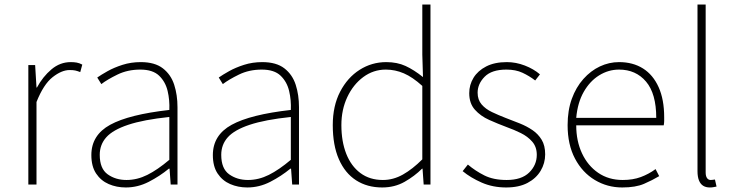

<svg xmlns="http://www.w3.org/2000/svg" viewBox="-20 -814 3246 847"><path d="M105 0V-527H135L141 -428H143Q169 -476 207 -508Q245 -540 292 -540Q306 -540 318 -538Q330 -536 343 -529L334 -496Q321 -501 312 -503Q303 -505 287 -505Q252 -505 212 -473.5Q172 -442 141 -364V0Z M535 13Q494 13 459.5 -2Q425 -17 404 -48.5Q383 -80 383 -130Q383 -218 466 -263.5Q549 -309 727 -329Q729 -372 719.5 -412.5Q710 -453 682 -480Q654 -507 599 -507Q543 -507 498 -485Q453 -463 427 -443L409 -472Q426 -484 454.5 -500Q483 -516 520.5 -528Q558 -540 601 -540Q663 -540 698.5 -512.5Q734 -485 748.5 -440Q763 -395 763 -341V0H733L728 -70H725Q685 -37 636.5 -12Q588 13 535 13ZM538 -20Q585 -20 630 -42.5Q675 -65 727 -109V-298Q613 -286 545.5 -263.5Q478 -241 449 -208.5Q420 -176 420 -131Q420 -70 455 -45Q490 -20 538 -20Z M1071 13Q1030 13 995.5 -2Q961 -17 940 -48.5Q919 -80 919 -130Q919 -218 1002 -263.5Q1085 -309 1263 -329Q1265 -372 1255.5 -412.5Q1246 -453 1218 -480Q1190 -507 1135 -507Q1079 -507 1034 -485Q989 -463 963 -443L945 -472Q962 -484 990.5 -500Q1019 -516 1056.5 -528Q1094 -540 1137 -540Q1199 -540 1234.5 -512.5Q1270 -485 1284.5 -440Q1299 -395 1299 -341V0H1269L1264 -70H1261Q1221 -37 1172.5 -12Q1124 13 1071 13ZM1074 -20Q1121 -20 1166 -42.5Q1211 -65 1263 -109V-298Q1149 -286 1081.5 -263.5Q1014 -241 985 -208.5Q956 -176 956 -131Q956 -70 991 -45Q1026 -20 1074 -20Z M1666 13Q1600 13 1551 -18.5Q1502 -50 1475 -111.5Q1448 -173 1448 -262Q1448 -347 1480.5 -409.5Q1513 -472 1566.5 -506Q1620 -540 1684 -540Q1732 -540 1769 -523Q1806 -506 1846 -474L1843 -573V-794H1879V0H1849L1844 -70H1842Q1809 -37 1765 -12Q1721 13 1666 13ZM1669 -20Q1715 -20 1757.5 -44Q1800 -68 1843 -111V-435Q1800 -474 1761.5 -490.5Q1723 -507 1682 -507Q1627 -507 1582.5 -474Q1538 -441 1512 -385.5Q1486 -330 1486 -262Q1486 -190 1507.5 -135.5Q1529 -81 1570 -50.5Q1611 -20 1669 -20Z M2213 13Q2154 13 2105 -8.5Q2056 -30 2021 -59L2044 -88Q2077 -60 2117 -40Q2157 -20 2215 -20Q2281 -20 2314.5 -53Q2348 -86 2348 -131Q2348 -166 2328 -189Q2308 -212 2277.5 -227Q2247 -242 2216 -253Q2176 -268 2138 -285Q2100 -302 2075 -330Q2050 -358 2050 -403Q2050 -440 2069 -471Q2088 -502 2125 -521Q2162 -540 2216 -540Q2256 -540 2295 -525Q2334 -510 2362 -486L2341 -459Q2315 -479 2285 -493Q2255 -507 2214 -507Q2149 -507 2118 -475.5Q2087 -444 2087 -405Q2087 -374 2104.5 -353.5Q2122 -333 2150.5 -319.5Q2179 -306 2210 -294Q2242 -282 2273 -269.5Q2304 -257 2329 -240Q2354 -223 2369.5 -197.5Q2385 -172 2385 -133Q2385 -94 2365 -60.5Q2345 -27 2307 -7Q2269 13 2213 13Z M2725 13Q2659 13 2604 -20Q2549 -53 2516.5 -114.5Q2484 -176 2484 -262Q2484 -327 2502.5 -378Q2521 -429 2553.5 -465.5Q2586 -502 2626.5 -521Q2667 -540 2711 -540Q2772 -540 2816.5 -512Q2861 -484 2885.5 -429.5Q2910 -375 2910 -297Q2910 -289 2910 -280.5Q2910 -272 2908 -261H2522Q2522 -192 2547.5 -137.5Q2573 -83 2619 -51.5Q2665 -20 2727 -20Q2772 -20 2807 -33Q2842 -46 2872 -68L2888 -37Q2858 -19 2821 -3Q2784 13 2725 13ZM2522 -294H2875Q2875 -401 2830 -454Q2785 -507 2711 -507Q2664 -507 2623 -481.5Q2582 -456 2555 -408.5Q2528 -361 2522 -294Z M3111 13Q3094 13 3082 5.5Q3070 -2 3063.5 -18Q3057 -34 3057 -59V-794H3093V-53Q3093 -37 3099 -28.5Q3105 -20 3115 -20Q3118 -20 3122 -20.5Q3126 -21 3134 -22L3141 9Q3134 10 3128 11.5Q3122 13 3111 13Z"/></svg>

Font: Noto Sans TC Thin
Style: Regular
Weight: 100
Designer: Ryoko NISHIZUKA 西塚涼子 (kana, bopomofo & ideographs); Paul D. Hunt (Latin, Greek & Cyrillic); Sandoll Communications 산돌커뮤니
Foundry: Adobe
Version: Version 2.004-H2;hotconv 1.0.118;makeotfexe 2.5.65603